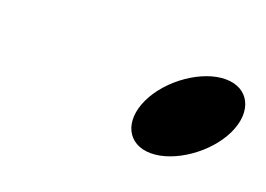

<svg xmlns="http://www.w3.org/2000/svg" viewBox="-44 -517 492 355"><g transform="rotate(20 202.5 -339.0)"><path d="M225.7 -339C202.9 -291 222.8 -251 268.8 -251C314.8 -251 372.9 -291 395.7 -339C418.5 -387 398.5 -427 352.5 -427C306.5 -427 248.5 -387 225.7 -339Z"/></g></svg>

Font: Hussar
Style: BdSuprExtOblFive
Weight: 700
Foundry: Cannot Into Space Fonts
Version: Version 2.00